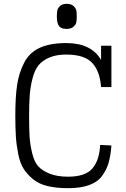

<svg xmlns="http://www.w3.org/2000/svg" viewBox="-20 -969 659 1003"><path d="M508 -730V-656Q457 -744 326 -744Q242 -744 188 -719.5Q134 -695 106.5 -642Q79 -589 69.5 -526Q60 -463 60 -365Q60 -300 63 -255Q66 -210 75.5 -163Q85 -116 104 -86.5Q123 -57 153 -32.5Q183 -8 228.5 3Q274 14 336 14Q400 14 444 -1.5Q488 -17 512 -48.5Q536 -80 547 -117.5Q558 -155 562 -209L503 -212Q500 -134 463.5 -90Q427 -46 336 -46Q279 -46 240 -61.5Q201 -77 180 -100Q159 -123 148 -169Q137 -215 134.5 -255Q132 -295 132 -365Q132 -431 135.5 -474.5Q139 -518 150.5 -561.5Q162 -605 182.5 -629.5Q203 -654 239 -669Q275 -684 326 -684Q421 -684 461.5 -640.5Q502 -597 508 -514H562V-730ZM328 -818Q351 -818 363.5 -829Q376 -840 378.5 -852Q381 -864 381 -883Q381 -903 378.5 -915Q376 -927 363.5 -938Q351 -949 328 -949Q306 -949 294 -938Q282 -927 279.5 -915Q277 -903 277 -883Q277 -869 278.5 -859.5Q280 -850 284.5 -839.5Q289 -829 300 -823.5Q311 -818 328 -818Z"/></svg>

Font: Glegoo
Style: Regular
Weight: 400
Version: Version 2.0.1; ttfautohint (v0.9) -r 48 -G 60